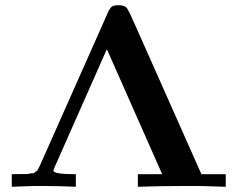

<svg xmlns="http://www.w3.org/2000/svg" viewBox="-20 -714 909 734"><path d="M25 0V-48Q43 -48 52.5 -48.5Q62 -49 73.5 -48.5Q85 -48 91 -50Q97 -52 103.5 -51.5Q110 -51 113 -55Q116 -59 119 -59.5Q122 -60 125 -66.5Q128 -73 129.5 -75Q131 -77 135 -86.5Q139 -96 141 -100L392 -665Q400 -684 408.5 -689Q417 -694 432 -694Q456 -694 464 -684.5Q472 -675 498 -615Q513 -581 523 -559L750 -48H843V0Q830 0 806.5 -1Q783 -2 763.5 -2.5Q744 -3 727 -3H687Q597 -3 507 0V-48H600L389 -525H388L196 -91Q184 -65 184 -62Q184 -48 270 -48V0Q206 -3 138 -3H109Z"/></svg>

Font: CMU Serif
Style: Bold
Weight: 700
Version: Version 0.7.0